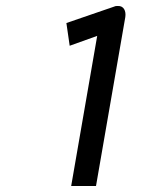

<svg xmlns="http://www.w3.org/2000/svg" viewBox="-20 -612 471 642"><path d="M305 -492 218 10H301L399 -555C402 -575 394 -593 374 -592C370 -592 366 -592 362 -590L202 -535L213 -459Z"/></svg>

Font: Charger Monospace
Style: Regular
Weight: 400
Designer: Jasper
Foundry: Cannot Into Space Fonts
Version: Version 0.980